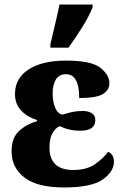

<svg xmlns="http://www.w3.org/2000/svg" viewBox="-20 -816 556 846"><path d="M202 -606H282Q311 -647 341 -694Q371 -741 388 -784V-796H242Q234 -756 222.5 -707.5Q211 -659 202 -621ZM261 10Q383 10 432.5 -25Q482 -60 482 -104Q482 -136 456 -147Q436 -119 399 -93Q362 -67 303 -67Q198 -67 198 -166Q198 -206 211 -229Q224 -252 243 -260Q285 -240 334 -240Q400 -240 400 -287Q400 -308 384 -317.5Q368 -327 345 -327Q319 -327 296.5 -322Q274 -317 255 -311Q234 -315 223 -341.5Q212 -368 212 -405Q212 -442 226 -465.5Q240 -489 271 -489Q329 -489 329 -384Q406 -384 434 -402Q462 -420 462 -449Q462 -486 422 -517.5Q382 -549 272 -549Q166 -549 106 -510Q46 -471 46 -402Q46 -357 73.5 -328.5Q101 -300 143 -287V-282Q97 -269 64 -239Q31 -209 31 -149Q31 -77 88 -33.5Q145 10 261 10Z"/></svg>

Font: Noto Serif SemiCondensed Extra
Style: Regular
Weight: 800
Width: 4
Designer: Monotype Design Team
Foundry: Monotype Imaging Inc.
Version: Version 1.002